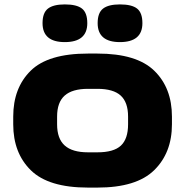

<svg xmlns="http://www.w3.org/2000/svg" viewBox="-20 -841 840 871"><path d="M40 -277V-312Q40 -442 119 -520Q198 -598 379 -598H422Q600 -598 680 -520Q760 -442 760 -312V-277Q760 -148 679.5 -69Q599 10 422 10H379Q200 10 120 -68.5Q40 -147 40 -277ZM561 -277V-312Q561 -377 527.5 -407.5Q494 -438 422 -438H379Q308 -438 273.5 -407.5Q239 -377 239 -312V-277Q239 -212 273.5 -181Q308 -150 379 -150H422Q496 -150 528.5 -180.5Q561 -211 561 -277ZM423 -736Q423 -783 447.5 -802Q472 -821 524 -821Q578 -821 602 -802Q626 -783 626 -736Q626 -650 524 -650Q423 -650 423 -736ZM173 -736Q173 -783 197.5 -802Q222 -821 274 -821Q328 -821 352 -802Q376 -783 376 -736Q376 -650 274 -650Q173 -650 173 -736Z"/></svg>

Font: Dashboard
Style: Regular
Weight: 400
Designer: jaiki
Version: Version 1.000